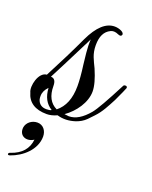

<svg xmlns="http://www.w3.org/2000/svg" viewBox="-128 -463 577 729"><g transform="rotate(20 160.0 -98.5)"><path d="M143 -19C182 -46 214 -92 214 -136C214 -158 206 -186 191 -221C178 -249 165 -269 165 -306C165 -341 176 -364 199 -375C207 -379 217 -380 232 -373C239 -370 244 -371 246 -376C251 -387 228 -397 209 -397C174 -397 143 -369 116 -312C92 -260 63 -202 29 -137C-4 -135 -18 -74 -7 -52C3 -15 32 4 79 4C91 4 105 1 120 -6C143 1 167 0 192 -8C207 -13 221 -21 232 -32L253 -54C276 -78 289 -105 305 -135C320 -167 328 -185 331 -193C331 -198 328 -201 322 -200C319 -200 316 -198 315 -195C279 -125 254 -81 240 -64C214 -33 188 -17 161 -17C158 -17 152 -18 143 -19ZM109 -26C81 -39 67 -66 67 -105C67 -125 60 -135 46 -135C58 -157 89 -219 140 -320C139 -311 137 -293 146 -221C151 -185 153 -157 153 -136C153 -85 138 -49 109 -26ZM34 -53C34 -67 40 -80 52 -92C54 -57 67 -32 92 -17C87 -14 80 -13 72 -13C53 -13 40 -22 35 -40C34 -45 34 -49 34 -53ZM96 89C96 65 81 46 58 46C35 46 16 62 13 82C9 117 42 129 69 111C65 149 42 175 1 189C-4 190 -7 193 -7 196C-7 201 -2 200 2 199C49 183 96 142 96 89Z"/></g></svg>

Font: VL Great Vibes
Style: Regular
Weight: 400
Designer: Robert E. Leuschke
Foundry: Robert E. Leuschke
Version: Version 1.001